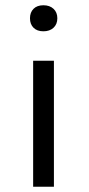

<svg xmlns="http://www.w3.org/2000/svg" viewBox="-20 -710 339 730"><path d="M106 -479H185V0H106ZM145 -591Q121 -591 107.5 -604.5Q94 -618 94 -640.5Q94 -663 107.5 -676.5Q121 -690 145 -690Q169 -690 183.5 -676.5Q198 -663 198 -640.5Q198 -618 183.5 -604.5Q169 -591 145 -591Z"/></svg>

Font: Karla
Style: Regular
Weight: 400
Designer: Jonathan Pinhorn
Version: Version 1.000